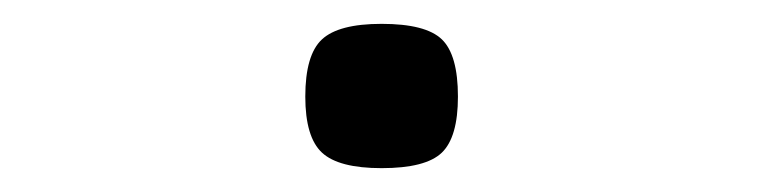

<svg xmlns="http://www.w3.org/2000/svg" viewBox="-20 -481 640 161"><path d="M300 -340Q264 -340 250 -353Q236 -366 236 -400Q236 -435 250 -448Q264 -461 300 -461Q337 -461 350.5 -448Q364 -435 364 -400Q364 -366 350.5 -353Q337 -340 300 -340Z"/></svg>

Font: Victor Mono Thin ExtraLight
Style: Regular
Weight: 250
Monospace: yes
Version: Version 1.561;gftools[0.9.30]